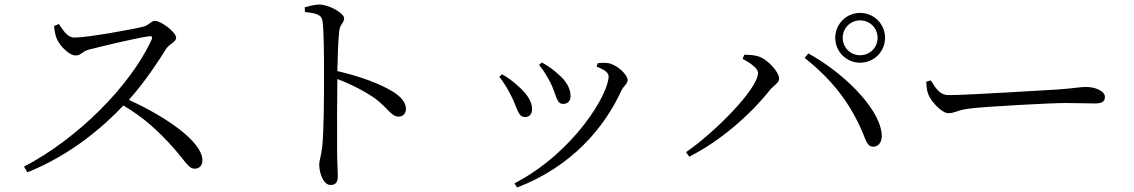

<svg xmlns="http://www.w3.org/2000/svg" viewBox="-20 -778 5010 848"><path d="M219 -663C221 -635 227 -614 233 -602C245 -576 285 -533 314 -533C338 -533 342 -551 373 -559C428 -573 567 -607 638 -618C649 -619 655 -617 650 -604C557 -399 321 -164 86 -42L101 -17C291 -93 433 -215 525 -312C615 -259 679 -200 746 -125C799 -65 813 -33 840 -33C863 -33 874 -50 874 -70C874 -153 710 -264 549 -337C622 -418 681 -510 715 -564C728 -584 758 -592 758 -612C758 -634 693 -686 663 -686C649 -686 637 -667 616 -661C561 -647 364 -612 309 -612C276 -612 257 -648 240 -672Z M1326 -746 1327 -725C1380 -719 1402 -713 1405 -681C1411 -631 1411 -522 1411 -442C1411 -366 1411 -202 1403 -128C1399 -90 1390 -72 1390 -50C1390 -16 1407 39 1440 39C1462 39 1472 27 1472 1C1472 -16 1470 -46 1469 -90C1468 -196 1469 -360 1470 -429C1538 -403 1592 -374 1637 -343C1697 -297 1708 -263 1741 -263C1762 -263 1773 -280 1773 -297C1773 -328 1747 -353 1717 -372C1662 -407 1567 -442 1470 -464C1471 -518 1473 -592 1478 -640C1482 -673 1500 -677 1500 -697C1500 -720 1432 -758 1390 -758C1371 -758 1352 -752 1326 -746Z M2361 -491C2381 -468 2399 -436 2413 -409C2437 -360 2437 -319 2467 -319C2486 -319 2500 -331 2500 -353C2500 -389 2479 -422 2447 -449C2425 -470 2402 -486 2373 -502ZM2264 50C2505 -42 2650 -215 2724 -377C2735 -400 2752 -408 2752 -424C2752 -449 2704 -493 2667 -499C2651 -502 2633 -500 2620 -499L2615 -484C2654 -468 2668 -456 2668 -440C2668 -364 2517 -106 2252 32ZM2185 -439C2204 -415 2222 -387 2238 -354C2266 -300 2267 -261 2299 -261C2320 -261 2330 -276 2330 -297C2330 -329 2308 -364 2267 -399C2250 -415 2224 -436 2197 -450Z M3669 -611C3669 -550 3718 -501 3779 -501C3840 -501 3889 -550 3889 -611C3889 -672 3840 -721 3779 -721C3718 -721 3669 -672 3669 -611ZM3702 -611C3702 -654 3736 -688 3779 -688C3822 -688 3856 -654 3856 -611C3856 -568 3822 -534 3779 -534C3736 -534 3702 -568 3702 -611ZM3260 -518C3286 -504 3328 -479 3328 -456C3328 -386 3138 -194 3010 -106L3024 -86C3159 -154 3290 -267 3381 -381C3400 -403 3421 -412 3421 -431C3421 -461 3368 -519 3326 -530C3306 -536 3282 -536 3267 -536ZM3838 -130C3861 -131 3878 -152 3874 -189C3860 -310 3692 -465 3550 -542L3534 -522C3653 -428 3735 -324 3791 -190C3807 -150 3813 -130 3838 -130Z M4091 -423 4071 -417C4072 -397 4073 -380 4080 -361C4094 -327 4141 -278 4169 -278C4198 -278 4209 -293 4266 -299C4341 -308 4622 -323 4685 -323C4746 -323 4781 -321 4816 -321C4850 -321 4860 -332 4860 -350C4860 -377 4815 -394 4777 -394C4751 -394 4723 -388 4656 -383C4610 -381 4260 -358 4171 -358C4129 -358 4113 -389 4091 -423Z"/></svg>

Font: Harano Aji Mincho TW
Style: Regular
Weight: 400
Foundry: Masamichi Hosoda
Version: HaranoAjiMinchoTW-Regular version 20230610;ttx 4.39.4